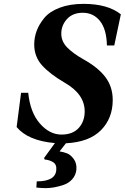

<svg xmlns="http://www.w3.org/2000/svg" viewBox="-20 -727 645 993"><path d="M168 243 170 211Q266 211 271 153Q274 124 255 112Q236 100 211 98L208 90L264 13Q125 1 66 -70L89 -247H126Q136 -146 186 -88.5Q236 -31 298 -31Q356 -31 387 -65Q418 -99 418 -151Q418 -240 315 -299Q238 -344 197.5 -389Q157 -434 157 -497Q157 -533 169.5 -567Q182 -601 209 -634Q236 -667 288.5 -687Q341 -707 412 -707Q537 -707 605 -653L571 -492H533Q531 -576 497 -618.5Q463 -661 408 -661Q356 -661 326.5 -628.5Q297 -596 297 -553Q297 -513 327 -482Q357 -451 412 -420Q489 -377 526 -327Q563 -277 563 -210Q563 -115 502 -53.5Q441 8 321 14L288 56Q308 59 326.5 66Q345 73 361.5 95.5Q378 118 375 151Q372 179 354 199.5Q336 220 309.5 229Q283 238 260 242Q237 246 216 246Q194 246 168 243Z"/></svg>

Font: Lingua Franca
Style: Bold Italic
Weight: 700
Italic angle: -13°
Version: Version 1.19